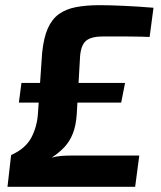

<svg xmlns="http://www.w3.org/2000/svg" viewBox="-20 -723 622 743"><path d="M366 -703Q401 -703 457.5 -700.5Q514 -698 574 -693L559 -580Q543 -581 529.5 -581Q516 -581 498.5 -581.5Q481 -582 453.5 -582Q426 -582 380 -582Q334 -582 314 -566Q294 -550 290 -507L277 -281Q274 -237 262 -206.5Q250 -176 229.5 -154Q209 -132 180 -113Q197 -118 216 -119.5Q235 -121 254 -121H519L503 0H9L23 -123Q79 -148 101.5 -191Q124 -234 127 -286L143 -518Q149 -577 165 -613Q181 -649 208 -668.5Q235 -688 274.5 -695.5Q314 -703 366 -703ZM464 -402 449 -326H53L63 -402Z"/></svg>

Font: Exo 2
Style: Bold Italic
Weight: 700
Italic angle: -8°
Designer: Natanael Gama
Foundry: Natanael Gama
Version: Version 2.010